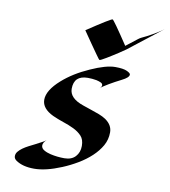

<svg xmlns="http://www.w3.org/2000/svg" viewBox="-79 -753 738 832"><g transform="rotate(10 290.0 -337.0)"><path d="M158.7 -119.6Q144 -106.4 144 -94Q144 -81.5 156.7 -74Q169.4 -66.4 186.5 -62.5Q216.3 -55.7 247.8 -55.7Q279.3 -55.7 296.4 -74.2Q313.5 -92.8 313.5 -121.1Q313.5 -149.4 299.1 -164.8Q284.7 -180.2 262.9 -190.7Q241.2 -201.2 215.8 -209.5Q190.4 -217.8 168.5 -228Q118.2 -252 118.2 -290.5Q118.2 -332 172.9 -380.4Q220.2 -422.4 289.6 -453.1Q356.9 -483.4 397 -483.4Q432.6 -483.4 448.7 -475.8Q464.8 -468.3 464.8 -461.9Q464.8 -448.7 434.1 -433.6Q376 -404.3 341.8 -378.9Q354.5 -386.7 354.5 -394.8Q354.5 -402.8 345.9 -406.7Q337.4 -410.6 326.2 -413.1Q307.6 -416.5 288.1 -416.5Q227.1 -416.5 227.1 -357.9Q227.1 -315.9 289.6 -294.9Q307.1 -288.6 325.4 -282.7Q343.8 -276.9 361.6 -270Q379.4 -263.2 393.1 -253.9Q423.8 -232.4 423.8 -200.4Q423.8 -168.5 408.7 -141.8Q393.6 -115.2 368.7 -92Q343.8 -68.8 311.8 -49.8Q279.8 -30.8 246.6 -17.1Q177.2 11.7 126.5 11.7Q76.2 11.7 46.4 -8.8Q35.2 -16.6 35.2 -27.6Q35.2 -38.6 42.5 -47.6Q49.8 -56.6 61 -64.7Q72.3 -72.8 86.4 -80.1Q100.6 -87.4 114.3 -94.2Q151.4 -112.8 158.7 -119.6ZM349.6 -684.6Q354.5 -684.6 423.3 -581.1L472.7 -619.6Q479.5 -625 487.8 -628.9Q496.1 -632.8 509.8 -639.6Q554.2 -663.1 579.6 -682.6L430.7 -566.4Q412.1 -553.2 400.1 -545.7Q388.2 -538.1 376 -530.3Q363.8 -522.5 353 -516.1Q328.1 -501.5 325.4 -501.5Q322.8 -501.5 319.3 -506.3Q315.9 -511.2 305.9 -524.7Q295.9 -538.1 277.8 -564.7Q259.8 -591.3 241.2 -617.7Q341.3 -684.6 349.6 -684.6Z"/></g></svg>

Font: Fondamento
Style: Italic
Weight: 400
Italic angle: -12°
Version: Version 1.000